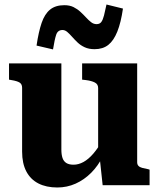

<svg xmlns="http://www.w3.org/2000/svg" viewBox="-20 -821 707 851"><path d="M252 -540V-158Q252 -136 257 -121Q262 -106 274 -98.5Q286 -91 306 -91Q328 -91 350 -103Q372 -115 394 -140.5Q416 -166 438 -206L437 -130Q415 -86 384 -55Q353 -24 315 -7Q277 10 234 10Q185 10 150 -8Q115 -26 96.5 -61.5Q78 -97 78 -149V-432Q78 -448 67 -455Q56 -462 31 -466L20 -468V-540ZM588 -540V-102Q588 -92 593.5 -86Q599 -80 610 -77Q621 -74 637 -71L643 -69V0H435L422 -121L415 -129V-431Q415 -448 400 -455.5Q385 -463 361 -466L344 -468V-540ZM399 -603Q374 -603 355.5 -611.5Q337 -620 323.5 -633Q310 -646 299 -658.5Q288 -671 278 -679.5Q268 -688 257 -688Q236 -688 229 -667Q222 -646 215 -602L142 -619Q151 -680 164.5 -719.5Q178 -759 202 -778.5Q226 -798 265 -798Q289 -798 306 -789.5Q323 -781 336.5 -768.5Q350 -756 361.5 -743.5Q373 -731 384 -722.5Q395 -714 408 -714Q422 -714 429 -723.5Q436 -733 441 -752.5Q446 -772 452 -801L525 -783Q516 -721 500 -681Q484 -641 460 -622Q436 -603 399 -603Z"/></svg>

Font: Roboto Serif SemiCondensed
Style: Bold
Weight: 700
Width: 4
Designer: Greg Gazdowicz
Foundry: Commercial Type
Version: Version 1.007